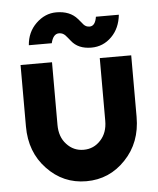

<svg xmlns="http://www.w3.org/2000/svg" viewBox="-52 -753 665 809"><g transform="rotate(-5 280.5 -348.0)"><path d="M47 -500V-240Q47 -131 115 -60Q183 12 281 12Q379 12 447 -60Q515 -131 515 -240V-500H382V-235Q382 -184 353 -153Q324 -121 281 -121Q238 -121 209 -153Q180 -184 180 -235V-500ZM351 -547Q401 -547 437 -583Q472 -618 478 -675H381Q375 -636 351 -636Q336 -636 326 -647Q322 -652 316.5 -658.5Q311 -665 305 -672Q274 -708 216 -708Q168 -708 130 -671Q93 -635 89 -580H186Q195 -619 220 -619Q235 -619 246 -608Q251 -603 256 -596.5Q261 -590 267 -583Q295 -547 351 -547Z"/></g></svg>

Font: Unageo
Style: Bold
Weight: 700
Designer: Richard Sepsi
Foundry: Richard Sepsi
Version: Version 2.000